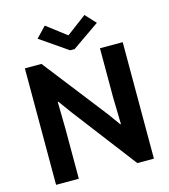

<svg xmlns="http://www.w3.org/2000/svg" viewBox="-133 -1041 1011 1146"><g transform="rotate(-15 372.5 -468.0)"><path d="M70.3 -719.7H172.9L477.5 -328.1L534.2 -250H538.1L534.2 -413.1V-719.7H674.8V0H572.3L269.5 -396.5L211.9 -475.6H208L210.9 -309.6V0H70.3ZM371.1 -843.8H374L496.1 -935.5L555.7 -871.1L386.7 -753.9H359.4L189.5 -871.1L251 -935.5Z"/></g></svg>

Font: Reddit Sans Strawberry
Style: Bold
Weight: 700
Designer: Stephen Hutchings
Foundry: Reddit
Version: Version 1.013